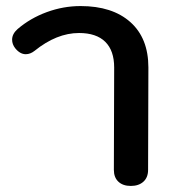

<svg xmlns="http://www.w3.org/2000/svg" viewBox="-20 -604 566 634"><path d="M356 -43 357 -381Q357 -437 327.5 -466Q298 -495 241 -495Q167 -495 94 -436Q80 -425 65 -425Q46 -425 30 -445Q20 -458 20 -473Q20 -492 38 -508Q80 -544 134.5 -564Q189 -584 246 -584Q351 -584 410.5 -531Q470 -478 470 -381L469 -43Q469 -18 453.5 -4Q438 10 412 10Q386 10 371 -4Q356 -18 356 -43Z"/></svg>

Font: Kodchasan SemiBold
Style: Regular
Weight: 600
Version: Version 1.000; ttfautohint (v1.6)